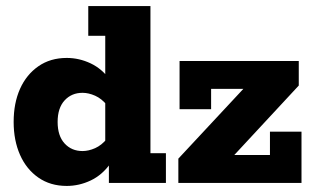

<svg xmlns="http://www.w3.org/2000/svg" viewBox="-20 -603 1035 633"><path d="M200 10Q146 10 106.5 -17.5Q67 -45 46 -92.5Q25 -140 25 -201Q25 -263 46 -310Q67 -357 106.5 -384.5Q146 -412 200 -412Q241 -412 279 -394Q317 -376 344 -338L327 -332V-485H271V-583H476V-98H527V0H339V-78L344 -64Q317 -26 279 -8Q241 10 200 10ZM252 -105Q272 -105 293.5 -114.5Q315 -124 333 -146L327 -94V-301L333 -256Q315 -278 293.5 -287.5Q272 -297 252 -297Q216 -297 193 -272Q170 -247 170 -201Q170 -155 193 -130Q216 -105 252 -105ZM568 0V-80L814 -344L832 -310H676V-243H572V-402H965V-321L720 -57L700 -92H870V-169H974V0Z"/></svg>

Font: Rokkitt ExtraBold
Style: Regular
Weight: 800
Version: Version 3.103